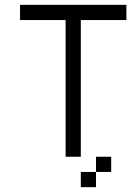

<svg xmlns="http://www.w3.org/2000/svg" viewBox="-20 -645 540 790"><path d="M437.5 62.5V0H375V62.5H312.5V125H375V62.5ZM500 -562.5V-625H62.5V-562.5H250V0H312.5V-562.5Z"/></svg>

Font: UnifontExMono
Style: Regular
Weight: 500
Version: Version 15.0.06